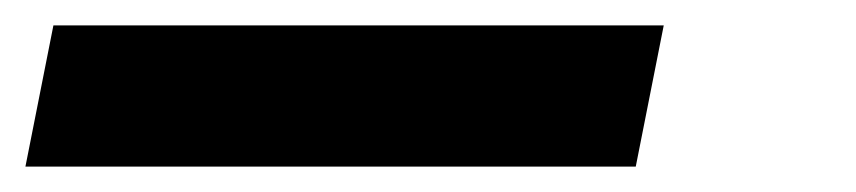

<svg xmlns="http://www.w3.org/2000/svg" viewBox="-53 33 673 151"><path d="M-33 164 -11 53H469L447 164Z"/></svg>

Font: Source Code Pro ExtraBold
Style: Italic
Weight: 800
Italic angle: -11°
Monospace: yes
Designer: Paul D. Hunt, Teo Tuominen
Foundry: Adobe Systems Incorporated
Version: Version 1.016;hotconv 1.0.116;makeotfexe 2.5.65601